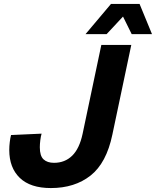

<svg xmlns="http://www.w3.org/2000/svg" viewBox="-20 -938 791 974"><path d="M238 16Q134 16 80.5 -35.5Q27 -87 27 -177Q27 -196 29.5 -217Q32 -238 36 -253L191 -260Q187 -247 184.5 -227Q182 -207 182 -191Q182 -147 201 -129.5Q220 -112 254 -112Q309 -112 346 -148Q383 -184 399 -259L494 -710H646L550 -255Q520 -111 439.5 -47.5Q359 16 238 16ZM414 -765 543 -918H688L751 -765H648L604 -854L521 -765Z"/></svg>

Font: Geist
Style: Bold Italic
Weight: 700
Italic angle: -12°
Designer: Basement.studio, Andrés Briganti, Mateo Zaragoza
Foundry: Basement.studio, Vercel, Andrés Briganti, Guido Ferreyra, Mateo Zaragoza
Version: Version 1.500; ttfautohint (v1.8.4.7-5d5b)